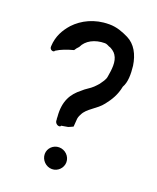

<svg xmlns="http://www.w3.org/2000/svg" viewBox="-122 -700 635 778"><g transform="rotate(20 195.5 -311.5)"><path d="M23 -463C21 -446 42 -442 44 -451C64 -464 90 -473 116 -480C121 -488 124 -492 131 -499C145 -530 180 -549 224 -549C232 -549 239 -544 244 -542C254 -540 270 -528 275 -519C292 -494 286 -457 281 -427C279 -411 268 -399 260 -387C255 -381 249 -375 243 -369C231 -357 212 -348 199 -335C163 -307 139 -270 145 -203C145 -198 145 -194 146 -190V-185C150 -167 171 -166 171 -174L200 -179C206 -182 213 -184 220 -188L222 -215C222 -226 225 -234 230 -243C244 -274 285 -288 309 -320C328 -344 345 -371 352 -408C366 -432 366 -467 362 -502C355 -549 335 -586 299 -604C274 -616 248 -627 214 -627C151 -627 101 -601 68 -566C44 -539 25 -507 23 -463ZM148 -44C148 -18 170 4 196 4C221 4 242 -17 242 -42C242 -68 220 -89 194 -89C169 -89 148 -69 148 -44Z"/></g></svg>

Font: SolarCharger
Style: 550
Weight: 400
Designer: Mew Too
Foundry: Cannot Into Space Fonts/KineticPlasma Fonts
Version: Version 1.100